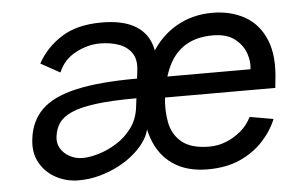

<svg xmlns="http://www.w3.org/2000/svg" viewBox="-43 -574 1027 648"><g transform="rotate(-5 470.5 -249.5)"><path d="M636 13Q566 13 519 -19Q472 -51 451.5 -110.5Q431 -170 441 -250Q451 -332 485.5 -390.5Q520 -449 574.5 -480.5Q629 -512 697 -512Q759 -512 806.5 -485.5Q854 -459 877 -403.5Q900 -348 889 -261L887 -241H508L516 -311H809Q813 -336 803 -365Q793 -394 766 -415Q739 -436 692 -436Q638 -436 601 -414Q564 -392 543 -350Q522 -308 514 -247Q508 -200 516 -157.5Q524 -115 555.5 -89Q587 -63 649 -63Q678 -63 705.5 -74Q733 -85 756 -104.5Q779 -124 792 -151L872 -137Q855 -96 823 -62Q791 -28 745 -7.5Q699 13 636 13ZM199 12Q158 12 122.5 -7Q87 -26 68 -60.5Q49 -95 55 -141Q62 -201 100.5 -239Q139 -277 218 -295Q297 -313 425 -313L428 -339Q433 -377 417.5 -399.5Q402 -422 373.5 -432Q345 -442 310 -442Q269 -442 228 -420.5Q187 -399 169 -356L104 -392Q133 -445 186 -478.5Q239 -512 322 -512Q388 -512 428.5 -491Q469 -470 485 -430Q501 -390 494 -332L471 -148L445 -147Q442 -125 427.5 -102.5Q413 -80 389.5 -59.5Q366 -39 335.5 -23Q305 -7 270.5 2.5Q236 12 199 12ZM219 -62Q242 -62 273 -71Q304 -80 334.5 -99Q365 -118 386.5 -147Q408 -176 413 -215L417 -247Q333 -247 279.5 -240Q226 -233 196 -219.5Q166 -206 153 -186.5Q140 -167 137 -141Q134 -119 145 -101Q156 -83 176 -72.5Q196 -62 219 -62Z"/></g></svg>

Font: Inclusive Sans
Style: Italic
Weight: 400
Italic angle: -7°
Designer: Olivia King
Foundry: Olivia King
Version: Version 2.004